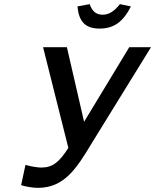

<svg xmlns="http://www.w3.org/2000/svg" viewBox="-20 -898 749 927"><path d="M180 -89C161 -89 130 -94 103 -102L82 -4C103 3 139 9 163 9C290 9 350 -85 422 -205L709 -670H604L386 -310L303 -670H188L310 -184C267 -116 234 -89 180 -89ZM354 -867 413 -878C425 -843 445 -827 475 -827C506 -827 531 -843 559 -878L612 -867C575 -793 530 -760 461 -760C392 -760 361 -793 354 -867Z"/></svg>

Font: LT Wave Mono Medium
Style: Italic
Weight: 500
Designer: Daniel Lyons
Version: Version 2.5 (Glyphs App)